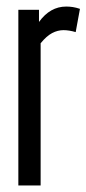

<svg xmlns="http://www.w3.org/2000/svg" viewBox="-20 -566 264 586"><path d="M99 -536V-499Q133 -546 182 -546Q192 -546 202 -544.5Q212 -543 224 -539L211 -468Q201 -471 191.5 -472.5Q182 -474 174 -474Q156 -474 139 -465Q122 -456 104 -434V0H36V-536Z"/></svg>

Font: Georama ExtraCondensed
Style: Regular
Weight: 400
Width: 2
Designer: Jean-Baptiste Levee
Foundry: Production Type
Version: Version 1.000